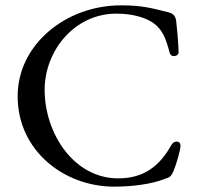

<svg xmlns="http://www.w3.org/2000/svg" viewBox="-20 -683 750 718"><path d="M407 15C472 15 547 6 596 -14C617 -21 618 -22 628 -41C640 -70 655 -122 655 -138C655 -159 630 -158 621 -141C577 -62 518 -16 422 -16C256 -16 147 -184 147 -347C147 -494 259 -632 415 -632C470 -632 519 -620 552 -598C587 -574 601 -538 614 -487C620 -464 649 -473 648 -488C646 -540 642 -572 639 -603C637 -621 630 -632 610 -637C542 -654 509 -663 432 -663C227 -663 46 -517 46 -323C46 -119 220 15 407 15Z"/></svg>

Font: Garamond-Math
Style: Regular
Weight: 400
Version: Version 2019-08-16